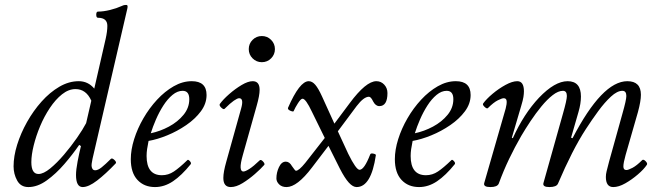

<svg xmlns="http://www.w3.org/2000/svg" viewBox="-20 -745 2663 778"><path d="M95 13Q64 13 49.5 -13.5Q35 -40 35 -71Q35 -112 49.5 -158.5Q64 -205 89.5 -250.5Q115 -296 148.5 -333.5Q182 -371 220.5 -393.5Q259 -416 299 -416Q337 -416 362 -386L408 -587Q415 -618 415 -640Q415 -673 377 -673Q370 -673 370 -685.5Q370 -698 377 -698Q399 -698 425.5 -704.5Q452 -711 474 -721Q480 -724 484.5 -724.5Q489 -725 491 -725Q497 -725 497 -719Q497 -716 496.5 -713Q496 -710 495 -706L355 -102Q354 -95 352.5 -88Q351 -81 351 -74Q351 -67 354.5 -61Q358 -55 366 -55Q377 -55 392 -67Q407 -79 429 -101Q434 -106 443.5 -97Q453 -88 449 -83Q408 -40 373.5 -13.5Q339 13 315 13Q288 13 288 -36Q288 -57 294.5 -91Q301 -125 308 -153L301 -158Q275 -120 241 -80.5Q207 -41 169.5 -14Q132 13 95 13ZM136 -40Q156 -40 183.5 -62.5Q211 -85 239.5 -118.5Q268 -152 292 -186.5Q316 -221 329 -246L350 -337Q329 -384 286 -384Q258 -384 231.5 -363Q205 -342 182 -307.5Q159 -273 142.5 -233.5Q126 -194 116.5 -155.5Q107 -117 107 -88Q107 -40 136 -40Z M608 13Q564 13 537 -16Q510 -45 510 -100Q510 -138 523.5 -181Q537 -224 561 -265.5Q585 -307 616.5 -341Q648 -375 684 -395.5Q720 -416 757 -416Q817 -416 817 -360Q817 -325 794 -294Q771 -263 734.5 -238Q698 -213 657.5 -196.5Q617 -180 582 -174Q578 -155 576 -140.5Q574 -126 574 -113Q574 -35 636 -35Q662 -35 684.5 -50Q707 -65 739 -96Q742 -100 749 -92.5Q756 -85 753 -80Q716 -34 681 -10.5Q646 13 608 13ZM591 -205Q629 -213 664.5 -232Q700 -251 723.5 -279.5Q747 -308 747 -343Q747 -377 720 -377Q699 -377 679 -360.5Q659 -344 642 -317.5Q625 -291 612 -261Q599 -231 591 -205Z M1041 -493Q1019 -493 1003.5 -508.5Q988 -524 988 -546Q988 -568 1003.5 -583.5Q1019 -599 1041 -599Q1063 -599 1078.5 -583.5Q1094 -568 1094 -546Q1094 -524 1078.5 -508.5Q1063 -493 1041 -493ZM915 13Q885 13 885 -24Q885 -48 897 -90L957 -305Q969 -347 949 -347Q942 -347 927.5 -337Q913 -327 890 -304Q886 -300 876.5 -309Q867 -318 871 -324Q884 -342 908.5 -363.5Q933 -385 959 -400.5Q985 -416 1004 -416Q1032 -416 1032 -381Q1032 -358 1020 -316L964 -117Q954 -82 955 -66Q956 -50 966 -50Q974 -50 990.5 -60.5Q1007 -71 1032 -95Q1037 -100 1045.5 -91Q1054 -82 1051 -77Q1037 -61 1013 -40Q989 -19 963 -3Q937 13 915 13Z M1141 13Q1122 13 1111 2Q1100 -9 1100 -22Q1100 -46 1110.5 -68Q1121 -90 1138 -90Q1153 -90 1163 -72Q1176 -53 1179 -53Q1191 -53 1217 -85L1296 -186L1244 -292Q1219 -345 1206 -345Q1199 -345 1187.5 -327Q1176 -309 1170 -295Q1169 -291 1157 -296Q1145 -301 1147 -308Q1194 -416 1231 -416Q1245 -416 1257.5 -401.5Q1270 -387 1285 -354L1335 -244L1397 -327Q1463 -416 1505 -416Q1524 -416 1537 -402Q1550 -388 1550 -368Q1550 -315 1517 -315Q1502 -315 1492 -334Q1483 -353 1475 -353Q1454 -353 1425 -315L1349 -213L1391 -122Q1423 -57 1437 -57Q1456 -57 1480 -119Q1482 -125 1493 -122.5Q1504 -120 1503 -116Q1484 13 1425 13Q1410 13 1393.5 -5Q1377 -23 1357 -62L1311 -154L1244 -66Q1184 13 1141 13Z M1678 13Q1634 13 1607 -16Q1580 -45 1580 -100Q1580 -138 1593.5 -181Q1607 -224 1631 -265.5Q1655 -307 1686.5 -341Q1718 -375 1754 -395.5Q1790 -416 1827 -416Q1887 -416 1887 -360Q1887 -325 1864 -294Q1841 -263 1804.5 -238Q1768 -213 1727.5 -196.5Q1687 -180 1652 -174Q1648 -155 1646 -140.5Q1644 -126 1644 -113Q1644 -35 1706 -35Q1732 -35 1754.5 -50Q1777 -65 1809 -96Q1812 -100 1819 -92.5Q1826 -85 1823 -80Q1786 -34 1751 -10.5Q1716 13 1678 13ZM1661 -205Q1699 -213 1734.5 -232Q1770 -251 1793.5 -279.5Q1817 -308 1817 -343Q1817 -377 1790 -377Q1769 -377 1749 -360.5Q1729 -344 1712 -317.5Q1695 -291 1682 -261Q1669 -231 1661 -205Z M1967 13Q1938 13 1942 -3L2029 -305Q2034 -324 2033 -335.5Q2032 -347 2021 -347Q2014 -347 1997 -338.5Q1980 -330 1957 -307Q1953 -303 1943.5 -312Q1934 -321 1938 -326Q1951 -344 1976 -365Q2001 -386 2028.5 -401Q2056 -416 2076 -416Q2103 -416 2103 -375Q2103 -365 2101 -352Q2099 -339 2092 -316L2054 -187L2058 -185Q2080 -234 2106.5 -275Q2133 -316 2164 -349Q2228 -416 2280 -416Q2334 -416 2334 -354Q2334 -325 2324 -291L2294 -187L2300 -185Q2420 -416 2522 -416Q2577 -416 2577 -361Q2577 -335 2565 -291L2515 -117Q2506 -85 2506 -70.5Q2506 -56 2518 -56Q2526 -56 2543 -65Q2560 -74 2582 -96Q2587 -101 2596 -92Q2605 -83 2601 -77Q2589 -59 2564.5 -38Q2540 -17 2513.5 -2Q2487 13 2465 13Q2435 13 2435 -28Q2435 -39 2438 -51Q2441 -63 2448 -90L2502 -284Q2510 -312 2514 -330Q2518 -348 2518 -356Q2518 -377 2502 -377Q2481 -377 2455.5 -353.5Q2430 -330 2404 -294.5Q2378 -259 2354 -222Q2326 -179 2298 -124Q2270 -69 2241 -1Q2235 13 2206 13Q2178 13 2182 -3L2261 -284Q2269 -312 2273 -330Q2277 -348 2277 -356Q2277 -377 2261 -377Q2242 -377 2219.5 -359.5Q2197 -342 2174 -314Q2151 -286 2130 -254.5Q2109 -223 2092 -194Q2066 -149 2043 -101Q2020 -53 2001 -1Q1995 13 1967 13Z"/></svg>

Font: Junicode
Style: Italic
Weight: 400
Italic angle: -11°
Designer: Peter S. Baker
Version: Version 2.100; ttfautohint (v1.8.4)